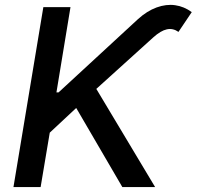

<svg xmlns="http://www.w3.org/2000/svg" viewBox="-20 -756 795 776"><path d="M34.4 0 155.2 -727.3H264.9L208.1 -382.5H216.6L537.6 -678.6Q573.9 -711.6 612.9 -725.9Q652 -740.1 688 -734.9Q724.1 -729.8 755 -707L701.3 -627.1Q679 -642.8 654.3 -637.4Q629.6 -632.1 599.4 -604.8L369.3 -396.7L606.9 0H474.4L288 -319.6L181.1 -219.8L144.2 0Z"/></svg>

Font: Karasuma Gothic
Style: Medium Italic
Weight: 500
Italic angle: 9.39998°
Designer: Rasmus Andersson / Ryoko Nishizuka
Foundry: Genbu
Version: Version 1.00